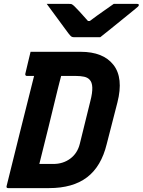

<svg xmlns="http://www.w3.org/2000/svg" viewBox="-20 -966 733 986"><path d="M528 -226Q500 -111 427 -55.5Q354 0 232 0H22Q11 0 14 -11Q46 -141 82 -285Q118 -429 155 -576H118Q113 -576 111 -579.5Q109 -583 110 -587Q117 -617 123.5 -644Q130 -671 137 -700H394Q510 -700 562.5 -633Q615 -566 583 -440ZM182 -124H254Q304 -124 341 -151.5Q378 -179 390 -228L444 -447Q466 -531 440 -557Q430 -568 412 -572Q394 -576 369 -576H294Q289 -559 285 -541.5Q281 -524 276 -506Q253 -411 229.5 -315Q206 -219 182 -124ZM495 -775H359Q352 -775 347 -778Q342 -781 332 -794Q324 -805 305 -830.5Q286 -856 263.5 -887Q241 -918 220 -946H335Q346 -946 349.5 -944Q353 -942 360 -936Q371 -925 388.5 -906.5Q406 -888 432 -858Q435 -858 441 -858Q478 -886 508.5 -907Q539 -928 564 -946H684Q694 -946 693 -939Q692 -935 687.5 -931Q683 -927 666 -913Q645 -896 613 -870Q581 -844 549.5 -818.5Q518 -793 495 -775Z"/></svg>

Font: Recursive Mn Lnr St
Style: Bold Italic
Weight: 700
Italic angle: -15°
Monospace: yes
Version: Version 1.079;hotconv 1.0.112;makeotfexe 2.5.65598; ttfautoh